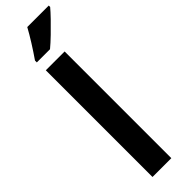

<svg xmlns="http://www.w3.org/2000/svg" viewBox="-330 -1024 967 967"><g transform="rotate(-45 153.5 -541.0)"><path d="M200 -51H66V-811H200ZM307 -1021Q292 -1003 265.5 -975.5Q239 -948 209.5 -919.5Q180 -891 156 -871H62V-884Q87 -920 111.5 -959Q136 -998 154 -1031H307Z"/></g></svg>

Font: Noto Sans Tamil UI Condensed
Style: Bold
Weight: 700
Width: 3
Designer: Jelle Bosma - Monotype Design Team
Foundry: Monotype Imaging Inc.
Version: Version 2.004; ttfautohint (v1.8.4.7-5d5b)